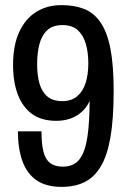

<svg xmlns="http://www.w3.org/2000/svg" viewBox="-20 -718 497 750"><path d="M221 12Q160 12 122.5 -14Q85 -40 67.5 -89Q50 -138 50 -205H142Q142 -157 149.5 -126.5Q157 -96 175.5 -81.5Q194 -67 225 -67Q269 -67 291 -96.5Q313 -126 321.5 -183.5Q330 -241 330 -324Q320 -300 300.5 -282Q281 -264 255.5 -255Q230 -246 200 -246Q142 -246 105 -273Q68 -300 49.5 -349Q31 -398 31 -464Q31 -541 55 -593Q79 -645 121.5 -671.5Q164 -698 220 -698Q271 -698 309 -683Q347 -668 373 -630Q399 -592 411.5 -527Q424 -462 424 -363Q424 -254 411.5 -182Q399 -110 373.5 -67.5Q348 -25 310 -6.5Q272 12 221 12ZM223 -323Q259 -323 281.5 -342Q304 -361 314.5 -394Q325 -427 325 -471Q325 -514 315 -547.5Q305 -581 283.5 -600.5Q262 -620 224 -620Q186 -620 164.5 -600Q143 -580 134 -545.5Q125 -511 125 -466Q125 -425 134 -392.5Q143 -360 164.5 -341.5Q186 -323 223 -323Z"/></svg>

Font: Archivo Condensed Medium
Style: Regular
Weight: 500
Width: 3
Designer: Hector Gatti
Foundry: Omnibus-Type
Version: Version 2.001